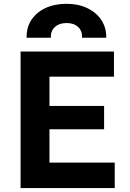

<svg xmlns="http://www.w3.org/2000/svg" viewBox="-20 -964 668 984"><path d="M85.5 0V-700H564V-571H233.5V-421H513.5V-301.5H233.5V-130.5H568V0ZM116.5 -770.5Q115 -822.5 140.8 -861.8Q166.5 -901 213.2 -922.8Q260 -944.5 321 -944.5Q381.5 -944.5 427.8 -922.2Q474 -900 499.8 -860.8Q525.5 -821.5 524.5 -770.5H400.5Q402.5 -805 380.5 -825.5Q358.5 -846 321 -846Q283.5 -846 261.2 -825.5Q239 -805 240.5 -770.5Z"/></svg>

Font: Geologica SemiBold
Style: Regular
Weight: 600
Designer: Sindre Bremnes, Frode Helland
Foundry: Monokrom Skriftforlag AS
Version: Version 1.010;gftools[0.9.28]